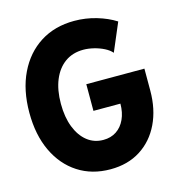

<svg xmlns="http://www.w3.org/2000/svg" viewBox="-109 -822 855 924"><g transform="rotate(-15 318.5 -360.5)"><path d="M329.1 7.8Q236.8 7.8 167.5 -37.1Q98.1 -82 59.6 -163.8Q21 -245.6 21 -356Q21 -468.8 61.3 -552.2Q101.6 -635.7 173.8 -681.6Q246.1 -727.5 343.3 -727.5Q399.9 -727.5 453.6 -711.7Q507.3 -695.8 547.9 -669.9L488.3 -529.8Q475.1 -545.4 451.9 -557.1Q428.7 -568.8 401.6 -575.4Q374.5 -582 350.1 -582Q296.9 -582 258.5 -554.7Q220.2 -527.3 199.5 -477.3Q178.7 -427.2 178.7 -358.4Q178.7 -291.5 198 -241.9Q217.3 -192.4 251.7 -165Q286.1 -137.7 332 -137.7Q369.6 -137.7 397.2 -156Q424.8 -174.3 440.2 -207.8Q455.6 -241.2 455.6 -285.2H321.3V-418H610.8V-309.1Q610.8 -215.8 576.4 -144.3Q542 -72.8 478.8 -32.5Q415.5 7.8 329.1 7.8Z"/></g></svg>

Font: Reddit Sans Condensed ExtraBold
Style: Regular
Weight: 800
Designer: Stephen Hutchings
Foundry: Reddit
Version: Version 1.014